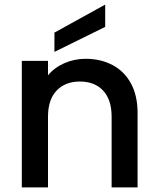

<svg xmlns="http://www.w3.org/2000/svg" viewBox="-20 -816 689 836"><path d="M353 -560Q418 -560 469.5 -533Q521 -506 550 -453Q579 -400 579 -325V0H466V-308Q466 -382 429 -421.5Q392 -461 328 -461Q264 -461 226.5 -421.5Q189 -382 189 -308V0H75V-551H189V-488Q217 -522 260.5 -541Q304 -560 353 -560ZM438 -699 217 -590V-674L438 -796Z"/></svg>

Font: MSTAGE Medium
Style: Regular
Weight: 500
Designer: Ninad Kale (Devanagari), Jonny Pinhorn (Latin)
Foundry: Indian Type Foundry
Version: 4.004